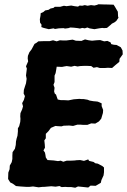

<svg xmlns="http://www.w3.org/2000/svg" viewBox="-20 -866 596 901"><path d="M55 7 40 -4 28 -10 18 -26 19 -56 25 -72 26 -89 35 -105 38 -120V-136L39 -152L50 -168L54 -186L55 -202L58 -216L62 -229L64 -249V-264L70 -274L75 -294L76 -308L75 -320L76 -335L84 -353L88 -367L84 -382L92 -397L97 -415L91 -427L92 -444L97 -460L102 -475L105 -496L102 -512L104 -528L106 -544L102 -555L112 -578L110 -592L111 -604L118 -621L128 -634L142 -660L151 -665L160 -672L186 -673H213L229 -677L246 -672L261 -677L277 -676H291L321 -680L336 -675L362 -674L379 -681L396 -677L412 -675L432 -677L450 -678L469 -672L484 -674L499 -667L502 -659L514 -656L527 -655L547 -644L555 -629L556 -611L541 -590L540 -576L522 -561L506 -547L486 -548L474 -547H448L435 -551L419 -548L408 -556L386 -557H377L356 -556L344 -554L330 -557L314 -553L293 -556L281 -554L271 -552L246 -553L244 -540L241 -523L236 -511V-498V-481L231 -468L236 -454L234 -437L237 -427L243 -422L247 -410L251 -399L266 -396H282L301 -395L316 -398L326 -400L352 -402L364 -401H373L391 -398L401 -394L419 -391L431 -390L439 -389L457 -381V-368L464 -350L463 -336L455 -309L444 -296L427 -286L408 -287L390 -280H370L358 -281H343L323 -275L305 -277L278 -276L269 -273L250 -274L240 -275L219 -266L207 -250L195 -238V-217L188 -207L190 -189L191 -173L184 -160L191 -150L193 -140L195 -127L203 -115L217 -114L232 -113L252 -110L265 -112L277 -107L293 -112H311L332 -113L337 -114L356 -115L374 -111L394 -118L398 -111L419 -106L427 -100L439 -98L460 -87L468 -80V-58L466 -43L456 -21L453 -8L429 6L405 5L394 14L366 11L346 9L333 15L315 12H300L286 11L269 12L259 7L241 10L221 8L209 9L186 11H179L161 13L135 9L117 11H105L75 9ZM209 -729 185 -735 174 -739 175 -750 168 -760 167 -776 170 -792 171 -804 184 -810 192 -817 208 -820 217 -826 231 -829 237 -834H250H262L280 -839L292 -837L314 -840L330 -837L346 -835L354 -840L366 -839L378 -842L391 -839L407 -842L423 -840L435 -843L442 -846L471 -845H479L513 -844L519 -835L526 -823L533 -811L534 -789L536 -783L526 -768L517 -761L505 -755L500 -750L482 -735L468 -734L460 -735L445 -733L423 -729L400 -733L390 -737L378 -733L366 -735L355 -732L345 -734L327 -736L310 -737L301 -734L285 -732L278 -734L256 -733L238 -730L231 -733Z"/></svg>

Font: Winky Rough SemiBold
Style: Italic
Weight: 600
Italic angle: -8.97852°
Designer: Simon Atzbach
Foundry: typofactur
Version: Version 1.206; ttfautohint (v1.8.4.7-5d5b)